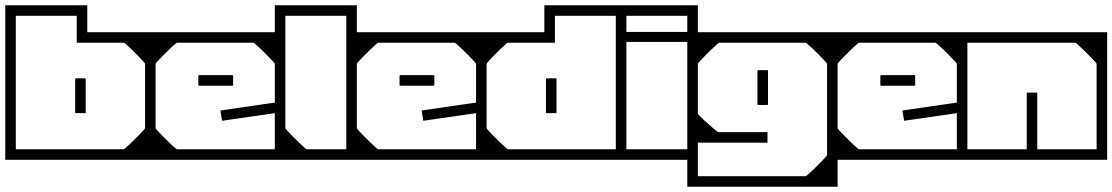

<svg xmlns="http://www.w3.org/2000/svg" viewBox="-40 -606 4218 728"><path d="M550 -358V-128H510Q510 -151 510 -162.8Q510 -174.5 510 -183.2Q510 -192 510 -205Q510 -218 510 -243Q510 -243 510 -243Q510 -243 510 -243Q510 -243 510 -243Q510 -243 510 -243Q510 -267 510 -282.2Q510 -297.5 510 -314Q510 -330.5 510 -358ZM550 -279Q550 -279 550 -258.8Q550 -238.5 550 -206.8Q550 -175 550 -139.5Q550 -104 550 -72.2Q550 -40.5 550 -20.2Q550 0 550 0Q550 0 550 0Q550 0 550 0Q550 0 550 0Q550 0 550 0Q550 0 529.8 0Q509.5 0 477.5 0Q445.5 0 409.2 0Q373 0 339.8 0Q306.5 0 284 0Q261.5 0 258 0Q258 0 258 0Q258 0 258 0Q258 0 258 0Q258 0 258 0Q258 0 258 0Q258 -10 258 -20.2Q258 -30.5 258 -40Q258 -40 275.2 -40Q292.5 -40 318 -40Q343.5 -40 369 -40Q394.5 -40 411.8 -40Q429 -40 429 -40Q429 -40 429 -40Q429 -40 429 -40Q429 -40 429 -40Q430.5 -40 439 -47.5Q447.5 -55 459.5 -66.5Q471.5 -78 483 -89.8Q494.5 -101.5 502.2 -110Q510 -118.5 510 -120V-279ZM-20 -296V-586Q-20 -586 -4.2 -586Q11.5 -586 34.8 -586Q58 -586 81.5 -586Q105 -586 121.5 -586Q138 -586 139 -586Q139 -586 139 -586Q139 -586 139 -586Q139 -586 139 -586Q139 -586 139 -586Q139 -586 139 -586Q139 -586 139 -586Q139 -586 139 -586Q139 -586 139 -586Q139 -586 139 -586Q139 -586 139 -586Q140 -586 155.8 -586Q171.5 -586 194 -586Q216.5 -586 238.8 -586Q261 -586 276 -586Q291 -586 291 -586V-484Q294 -484 303.5 -484Q313 -484 326.8 -484Q340.5 -484 356 -484Q375.5 -484 394 -484Q412.5 -484 434.2 -484Q456 -484 484 -484Q512 -484 550 -484V-287H510V-364Q510 -364 510 -364Q510 -364 510 -364Q510 -365.5 502.5 -374Q495 -382.5 483.5 -394.2Q472 -406 460.2 -417.5Q448.5 -429 439.8 -436.5Q431 -444 429 -444Q429 -444 429 -444Q429 -444 429 -444Q429 -444 429 -444Q419 -444 398.2 -444Q377.5 -444 352.2 -444Q327 -444 304 -444Q281 -444 266 -444Q251 -444 251 -444Q251 -444 251 -444Q251 -444 251 -444Q251 -444 251 -444Q251 -444 251 -444V-546Q251 -546 251 -546Q251 -546 251 -546Q251 -546 234 -546Q217 -546 195 -546Q173 -546 156 -546Q139 -546 139 -546Q139 -546 121 -546Q103 -546 79.5 -546Q56 -546 38 -546Q20 -546 20 -546Q20 -546 20 -546Q20 -546 20 -546V-296ZM-20 -279H20Q20 -279 20 -261.8Q20 -244.5 20 -217.2Q20 -190 20 -159.5Q20 -129 20 -101.8Q20 -74.5 20 -57.2Q20 -40 20 -40Q20 -40 20 -40Q20 -40 20 -40Q20 -40 20 -40Q20 -40 20 -40Q20 -40 20 -40Q20 -40 20 -40Q20 -40 20 -40Q20 -40 20 -40Q20 -40 20 -40Q20 -40 20 -40Q20 -40 20 -40Q20 -40 20 -40Q20 -40 20 -40Q20 -40 38.2 -40Q56.5 -40 85.2 -40Q114 -40 146 -40Q178 -40 206.8 -40Q235.5 -40 253.8 -40Q272 -40 272 -40Q272 -30.5 272 -20.2Q272 -10 272 0Q272 0 272 0Q272 0 272 0Q272 0 272 0Q272 0 272 0Q272 0 272 0Q272 0 251 0Q230 0 196.8 0Q163.5 0 126 0Q88.5 0 55.2 0Q22 0 1 0Q-20 0 -20 0Q-20 0 -20 0Q-20 0 -20 0Q-20 0 -20 0Q-20 0 -20 0Q-20 0 -20 -20.2Q-20 -40.5 -20 -72.2Q-20 -104 -20 -139.5Q-20 -175 -20 -206.8Q-20 -238.5 -20 -258.8Q-20 -279 -20 -279ZM-20 -358H20Q20 -330.5 20 -314Q20 -297.5 20 -282.2Q20 -267 20 -243Q20 -243 20 -243Q20 -243 20 -243Q20 -243 20 -243Q20 -243 20 -243Q20 -218 20 -205Q20 -192 20 -183.2Q20 -174.5 20 -162.8Q20 -151 20 -128H-20ZM245 -181Q245 -181 245 -199.8Q245 -218.5 245 -243Q245 -267.5 245 -286.2Q245 -305 245 -305Q245 -305 245 -305Q245 -305 245 -305Q245 -308 245.5 -308.5Q246 -309 249 -309Q254.5 -309 259.8 -309Q265 -309 270.2 -309Q275.5 -309 281 -309Q284 -309 284.5 -308.5Q285 -308 285 -305Q285 -305 285 -305Q285 -305 285 -305Q285 -305 285 -286.2Q285 -267.5 285 -243Q285 -218.5 285 -199.8Q285 -181 285 -181Q285 -181 285 -181Q285 -181 285 -181Q285 -181 285 -181Q285 -181 285 -181Q285 -181 285 -181Q285 -181 285 -181Q285 -181 285 -181Q285 -178 284.5 -177.5Q284 -177 281 -177Q273 -177 265.2 -177Q257.5 -177 249 -177Q246 -177 245.5 -177.5Q245 -178 245 -181Q245 -181 245 -181Q245 -181 245 -181Q245 -181 245 -181Q245 -181 245 -181Q245 -181 245 -181Q245 -181 245 -181Q245 -181 245 -181Z M510 -205Q510 -228 510 -257Q510 -286 510 -317.5Q510 -349 510 -378.5Q510 -408 510 -432Q510 -456 510 -470Q510 -484 510 -484Q510 -484 510 -484Q510 -484 510 -484Q510 -484 510 -484Q510 -484 510 -484Q510 -484 529.8 -484Q549.5 -484 580.2 -484Q611 -484 646 -484Q681 -484 711.8 -484Q742.5 -484 762.2 -484Q782 -484 782 -484Q782 -484 782 -484Q782 -484 782 -484Q782 -484 782 -484Q782 -484 782 -484Q782 -484 782 -484Q782 -474.5 782 -464.2Q782 -454 782 -444Q779.5 -444 765.5 -444Q751.5 -444 731.2 -444Q711 -444 690.2 -444Q669.5 -444 653.2 -444Q637 -444 631 -444Q631 -444 631 -444Q631 -444 631 -444Q631 -444 631 -444Q631 -444 631 -444Q629.5 -444 621 -436.5Q612.5 -429 600.5 -417.5Q588.5 -406 577 -394.2Q565.5 -382.5 557.8 -374Q550 -365.5 550 -364V-205ZM510 -357H550Q550 -329.5 550 -313Q550 -296.5 550 -281.2Q550 -266 550 -242Q550 -242 550 -242Q550 -242 550 -242Q550 -242 550 -242Q550 -242 550 -242Q550 -217 550 -204Q550 -191 550 -182.2Q550 -173.5 550 -161.8Q550 -150 550 -127H510ZM510 -279H550V-120Q550 -118.5 557.8 -110Q565.5 -101.5 577 -89.8Q588.5 -78 600.5 -66.5Q612.5 -55 621 -47.5Q629.5 -40 631 -40Q631 -40 631 -40Q631 -40 631 -40Q631 -40 631 -40Q631 -40 631 -40Q637 -40 653.2 -40Q669.5 -40 690.2 -40Q711 -40 731.2 -40Q751.5 -40 765.5 -40Q779.5 -40 782 -40Q782 -30.5 782 -20.2Q782 -10 782 0Q782 0 782 0Q782 0 782 0Q782 0 782 0Q782 0 782 0Q782 0 782 0Q782 0 762.2 0Q742.5 0 711.8 0Q681 0 646 0Q611 0 580.2 0Q549.5 0 529.8 0Q510 0 510 0Q510 0 510 0Q510 0 510 0Q510 0 510 0Q510 0 510 0Q510 0 510 -14Q510 -28 510 -52Q510 -76 510 -105.5Q510 -135 510 -166.2Q510 -197.5 510 -227Q510 -256.5 510 -279ZM1042 -205H1002V-364Q1002 -365.5 994.2 -374Q986.5 -382.5 975 -394.2Q963.5 -406 951.5 -417.5Q939.5 -429 931 -436.5Q922.5 -444 921 -444Q921 -444 921 -444Q921 -444 921 -444Q921 -444 921 -444Q921 -444 921 -444Q915 -444 898.8 -444Q882.5 -444 861.8 -444Q841 -444 820.8 -444Q800.5 -444 786.5 -444Q772.5 -444 770 -444Q770 -454 770 -464.2Q770 -474.5 770 -484Q770 -484 770 -484Q770 -484 770 -484Q770 -484 770 -484Q770 -484 770 -484Q770 -484 770 -484Q770 -484 789.8 -484Q809.5 -484 840.2 -484Q871 -484 906 -484Q941 -484 971.8 -484Q1002.5 -484 1022.2 -484Q1042 -484 1042 -484Q1042 -484 1042 -484Q1042 -484 1042 -484Q1042 -484 1042 -484Q1042 -484 1042 -484Q1042 -484 1042 -470Q1042 -456 1042 -432Q1042 -408 1042 -378.5Q1042 -349 1042 -317.5Q1042 -286 1042 -257Q1042 -228 1042 -205ZM1042 -249Q1042 -249 1042 -231Q1042 -213 1042 -184.8Q1042 -156.5 1042 -124.5Q1042 -92.5 1042 -64.2Q1042 -36 1042 -18Q1042 0 1042 0Q1042 0 1042 0Q1042 0 1042 0Q1042 0 1042 0Q1042 0 1042 0Q1042 0 1022.2 0Q1002.5 0 971.8 0Q941 0 906 0Q871 0 840.2 0Q809.5 0 789.8 0Q770 0 770 0Q770 0 770 0Q770 0 770 0Q770 0 770 0Q770 0 770 0Q770 0 770 0Q770 -10 770 -20.2Q770 -30.5 770 -40Q770 -40 793.5 -40Q817 -40 851.5 -40Q886 -40 920.5 -40Q955 -40 978.5 -40Q1002 -40 1002 -40Q1002 -40 1002 -40Q1002 -40 1002 -40Q1002 -40 1002 -40Q1002 -40 1002 -40Q1002 -40 1002 -40Q1002 -40 1002 -40Q1002 -40 1002 -40Q1002 -40 1002 -40Q1002 -40 1002 -40Q1002 -40 1002 -40Q1002 -40 1002 -40Q1002 -40 1002 -61Q1002 -82 1002 -113.2Q1002 -144.5 1002 -175.8Q1002 -207 1002 -228Q1002 -249 1002 -249ZM840 -321Q840 -321 840 -321Q840 -321 840 -321Q840 -321 840 -321Q840 -321 840 -321Q840 -321 840 -321Q840 -321 840 -321Q840 -321 840 -321Q843 -321 843.5 -320.5Q844 -320 844 -317Q844 -311.5 844 -306.2Q844 -301 844 -295.8Q844 -290.5 844 -285Q844 -282 843.5 -281.5Q843 -281 840 -281Q840 -281 840 -281Q840 -281 840 -281Q840 -281 840 -281Q840 -281 840 -281Q840 -281 840 -281Q840 -281 840 -281Q840 -281 840 -281Q840 -281 821.2 -281Q802.5 -281 778 -281Q753.5 -281 734.8 -281Q716 -281 716 -281Q716 -281 716 -281Q716 -281 716 -281Q713 -281 712.5 -281.5Q712 -282 712 -285Q712 -290.5 712 -295.8Q712 -301 712 -306.2Q712 -311.5 712 -317Q712 -320 712.5 -320.5Q713 -321 716 -321Q716 -321 716 -321Q716 -321 716 -321Q716 -321 734.8 -321Q753.5 -321 778 -321Q802.5 -321 821.2 -321Q840 -321 840 -321ZM1021 -163H1002Q1002 -163 1002 -166.5Q1002 -170 1002 -173.5Q1002 -177 1002 -177Q1002 -177 981.8 -174Q961.5 -171 931.8 -166.8Q902 -162.5 872.2 -158.2Q842.5 -154 822.2 -151Q802 -148 802 -148Q802 -148 801.8 -150Q801.5 -152 800.8 -156.2Q800 -160.5 799 -167Q798 -173.5 797.2 -178Q796.5 -182.5 796.2 -184.8Q796 -187 796 -187Q796 -187 816.8 -190Q837.5 -193 868.2 -197.5Q899 -202 929.8 -206.5Q960.5 -211 981.2 -214Q1002 -217 1002 -217Q1002 -217 1002 -221.8Q1002 -226.5 1002 -231.2Q1002 -236 1002 -236H1021Z M1313 -359V-129H1273Q1273 -152 1273 -163.8Q1273 -175.5 1273 -184.2Q1273 -193 1273 -206Q1273 -219 1273 -244Q1273 -244 1273 -244Q1273 -244 1273 -244Q1273 -244 1273 -244Q1273 -244 1273 -244Q1273 -268 1273 -283.2Q1273 -298.5 1273 -315Q1273 -331.5 1273 -359ZM1002 -328V-586Q1002 -586 1017.8 -586Q1033.5 -586 1057 -586Q1080.5 -586 1104.2 -586Q1128 -586 1144.8 -586Q1161.5 -586 1163 -586Q1163 -586 1163 -586Q1163 -586 1163 -586Q1163 -586 1163 -586Q1163 -586 1163 -586Q1163 -586 1163 -586Q1163 -586 1163 -586Q1163 -586 1163 -586Q1163 -586 1163 -586Q1163 -586 1163 -586Q1164.5 -586 1180.2 -586Q1196 -586 1218 -586Q1240 -586 1261.8 -586Q1283.5 -586 1298.2 -586Q1313 -586 1313 -586V-328H1273V-546Q1273 -546 1273 -546Q1273 -546 1273 -546Q1237 -546 1215.8 -546Q1194.5 -546 1182.8 -546Q1171 -546 1163 -546Q1163 -546 1144.8 -546Q1126.5 -546 1102.5 -546Q1078.5 -546 1060.2 -546Q1042 -546 1042 -546Q1042 -546 1042 -546Q1042 -546 1042 -546V-328ZM1002 -442H1042Q1042 -442 1042 -402.5Q1042 -363 1042 -272Q1042 -272 1042 -269.5Q1042 -267 1042 -267Q1042 -267 1042 -264.5Q1042 -262 1042 -262Q1042 -164 1042 -118Q1042 -72 1042 -72H1002ZM1002 -269H1042V-120Q1042 -118.5 1049.8 -110Q1057.5 -101.5 1069 -89.8Q1080.5 -78 1092.5 -66.5Q1104.5 -55 1113 -47.5Q1121.5 -40 1123 -40Q1123 -40 1138.2 -40Q1153.5 -40 1175.8 -40Q1198 -40 1220.2 -40Q1242.5 -40 1257.8 -40Q1273 -40 1273 -40Q1273 -40 1273 -40Q1273 -40 1273 -40Q1273 -40 1273 -40Q1273 -61 1273 -82.2Q1273 -103.5 1273 -124.5Q1273 -145.5 1273 -166.8Q1273 -188 1273 -209V-269H1313V0Q1313 0 1297.5 0Q1282 0 1259.2 0Q1236.5 0 1213.2 0Q1190 0 1173.8 0Q1157.5 0 1156 0Q1156 0 1156 0Q1156 0 1156 0Q1156 0 1156 0Q1156 0 1156 0Q1156 0 1156 0Q1156 0 1156 0Q1156 0 1156 0Q1156 0 1156 0Q1156 0 1156 0Q1156 0 1156 0Q1154.5 0 1138.5 0Q1122.5 0 1099.8 0Q1077 0 1054.8 0Q1032.5 0 1017.2 0Q1002 0 1002 0Z M1273 -205Q1273 -228 1273 -257Q1273 -286 1273 -317.5Q1273 -349 1273 -378.5Q1273 -408 1273 -432Q1273 -456 1273 -470Q1273 -484 1273 -484Q1273 -484 1273 -484Q1273 -484 1273 -484Q1273 -484 1273 -484Q1273 -484 1273 -484Q1273 -484 1292.8 -484Q1312.5 -484 1343.2 -484Q1374 -484 1409 -484Q1444 -484 1474.8 -484Q1505.5 -484 1525.2 -484Q1545 -484 1545 -484Q1545 -484 1545 -484Q1545 -484 1545 -484Q1545 -484 1545 -484Q1545 -484 1545 -484Q1545 -484 1545 -484Q1545 -474.5 1545 -464.2Q1545 -454 1545 -444Q1542.5 -444 1528.5 -444Q1514.5 -444 1494.2 -444Q1474 -444 1453.2 -444Q1432.5 -444 1416.2 -444Q1400 -444 1394 -444Q1394 -444 1394 -444Q1394 -444 1394 -444Q1394 -444 1394 -444Q1394 -444 1394 -444Q1392.5 -444 1384 -436.5Q1375.5 -429 1363.5 -417.5Q1351.5 -406 1340 -394.2Q1328.5 -382.5 1320.8 -374Q1313 -365.5 1313 -364V-205ZM1273 -357H1313Q1313 -329.5 1313 -313Q1313 -296.5 1313 -281.2Q1313 -266 1313 -242Q1313 -242 1313 -242Q1313 -242 1313 -242Q1313 -242 1313 -242Q1313 -242 1313 -242Q1313 -217 1313 -204Q1313 -191 1313 -182.2Q1313 -173.5 1313 -161.8Q1313 -150 1313 -127H1273ZM1273 -279H1313V-120Q1313 -118.5 1320.8 -110Q1328.5 -101.5 1340 -89.8Q1351.5 -78 1363.5 -66.5Q1375.5 -55 1384 -47.5Q1392.5 -40 1394 -40Q1394 -40 1394 -40Q1394 -40 1394 -40Q1394 -40 1394 -40Q1394 -40 1394 -40Q1400 -40 1416.2 -40Q1432.5 -40 1453.2 -40Q1474 -40 1494.2 -40Q1514.5 -40 1528.5 -40Q1542.5 -40 1545 -40Q1545 -30.5 1545 -20.2Q1545 -10 1545 0Q1545 0 1545 0Q1545 0 1545 0Q1545 0 1545 0Q1545 0 1545 0Q1545 0 1545 0Q1545 0 1525.2 0Q1505.5 0 1474.8 0Q1444 0 1409 0Q1374 0 1343.2 0Q1312.5 0 1292.8 0Q1273 0 1273 0Q1273 0 1273 0Q1273 0 1273 0Q1273 0 1273 0Q1273 0 1273 0Q1273 0 1273 -14Q1273 -28 1273 -52Q1273 -76 1273 -105.5Q1273 -135 1273 -166.2Q1273 -197.5 1273 -227Q1273 -256.5 1273 -279ZM1805 -205H1765V-364Q1765 -365.5 1757.2 -374Q1749.5 -382.5 1738 -394.2Q1726.5 -406 1714.5 -417.5Q1702.5 -429 1694 -436.5Q1685.5 -444 1684 -444Q1684 -444 1684 -444Q1684 -444 1684 -444Q1684 -444 1684 -444Q1684 -444 1684 -444Q1678 -444 1661.8 -444Q1645.5 -444 1624.8 -444Q1604 -444 1583.8 -444Q1563.5 -444 1549.5 -444Q1535.5 -444 1533 -444Q1533 -454 1533 -464.2Q1533 -474.5 1533 -484Q1533 -484 1533 -484Q1533 -484 1533 -484Q1533 -484 1533 -484Q1533 -484 1533 -484Q1533 -484 1533 -484Q1533 -484 1552.8 -484Q1572.5 -484 1603.2 -484Q1634 -484 1669 -484Q1704 -484 1734.8 -484Q1765.5 -484 1785.2 -484Q1805 -484 1805 -484Q1805 -484 1805 -484Q1805 -484 1805 -484Q1805 -484 1805 -484Q1805 -484 1805 -484Q1805 -484 1805 -470Q1805 -456 1805 -432Q1805 -408 1805 -378.5Q1805 -349 1805 -317.5Q1805 -286 1805 -257Q1805 -228 1805 -205ZM1805 -249Q1805 -249 1805 -231Q1805 -213 1805 -184.8Q1805 -156.5 1805 -124.5Q1805 -92.5 1805 -64.2Q1805 -36 1805 -18Q1805 0 1805 0Q1805 0 1805 0Q1805 0 1805 0Q1805 0 1805 0Q1805 0 1805 0Q1805 0 1785.2 0Q1765.5 0 1734.8 0Q1704 0 1669 0Q1634 0 1603.2 0Q1572.5 0 1552.8 0Q1533 0 1533 0Q1533 0 1533 0Q1533 0 1533 0Q1533 0 1533 0Q1533 0 1533 0Q1533 0 1533 0Q1533 -10 1533 -20.2Q1533 -30.5 1533 -40Q1533 -40 1556.5 -40Q1580 -40 1614.5 -40Q1649 -40 1683.5 -40Q1718 -40 1741.5 -40Q1765 -40 1765 -40Q1765 -40 1765 -40Q1765 -40 1765 -40Q1765 -40 1765 -40Q1765 -40 1765 -40Q1765 -40 1765 -40Q1765 -40 1765 -40Q1765 -40 1765 -40Q1765 -40 1765 -40Q1765 -40 1765 -40Q1765 -40 1765 -40Q1765 -40 1765 -40Q1765 -40 1765 -61Q1765 -82 1765 -113.2Q1765 -144.5 1765 -175.8Q1765 -207 1765 -228Q1765 -249 1765 -249ZM1603 -321Q1603 -321 1603 -321Q1603 -321 1603 -321Q1603 -321 1603 -321Q1603 -321 1603 -321Q1603 -321 1603 -321Q1603 -321 1603 -321Q1603 -321 1603 -321Q1606 -321 1606.5 -320.5Q1607 -320 1607 -317Q1607 -311.5 1607 -306.2Q1607 -301 1607 -295.8Q1607 -290.5 1607 -285Q1607 -282 1606.5 -281.5Q1606 -281 1603 -281Q1603 -281 1603 -281Q1603 -281 1603 -281Q1603 -281 1603 -281Q1603 -281 1603 -281Q1603 -281 1603 -281Q1603 -281 1603 -281Q1603 -281 1603 -281Q1603 -281 1584.2 -281Q1565.5 -281 1541 -281Q1516.5 -281 1497.8 -281Q1479 -281 1479 -281Q1479 -281 1479 -281Q1479 -281 1479 -281Q1476 -281 1475.5 -281.5Q1475 -282 1475 -285Q1475 -290.5 1475 -295.8Q1475 -301 1475 -306.2Q1475 -311.5 1475 -317Q1475 -320 1475.5 -320.5Q1476 -321 1479 -321Q1479 -321 1479 -321Q1479 -321 1479 -321Q1479 -321 1497.8 -321Q1516.5 -321 1541 -321Q1565.5 -321 1584.2 -321Q1603 -321 1603 -321ZM1784 -163H1765Q1765 -163 1765 -166.5Q1765 -170 1765 -173.5Q1765 -177 1765 -177Q1765 -177 1744.8 -174Q1724.5 -171 1694.8 -166.8Q1665 -162.5 1635.2 -158.2Q1605.5 -154 1585.2 -151Q1565 -148 1565 -148Q1565 -148 1564.8 -150Q1564.5 -152 1563.8 -156.2Q1563 -160.5 1562 -167Q1561 -173.5 1560.2 -178Q1559.5 -182.5 1559.2 -184.8Q1559 -187 1559 -187Q1559 -187 1579.8 -190Q1600.5 -193 1631.2 -197.5Q1662 -202 1692.8 -206.5Q1723.5 -211 1744.2 -214Q1765 -217 1765 -217Q1765 -217 1765 -221.8Q1765 -226.5 1765 -231.2Q1765 -236 1765 -236H1784Z M1765 -358H1805Q1805 -330.5 1805 -314Q1805 -297.5 1805 -282.2Q1805 -267 1805 -243Q1805 -243 1805 -243Q1805 -243 1805 -243Q1805 -243 1805 -243Q1805 -243 1805 -243Q1805 -218 1805 -205Q1805 -192 1805 -183.2Q1805 -174.5 1805 -162.8Q1805 -151 1805 -128H1765ZM2335 -358V-128H2295Q2295 -151 2295 -162.8Q2295 -174.5 2295 -183.2Q2295 -192 2295 -205Q2295 -218 2295 -243Q2295 -243 2295 -243Q2295 -243 2295 -243Q2295 -243 2295 -243Q2295 -243 2295 -243Q2295 -267 2295 -282.2Q2295 -297.5 2295 -314Q2295 -330.5 2295 -358ZM1765 -279H1805V-120Q1805 -118.5 1812.8 -110Q1820.5 -101.5 1832 -89.8Q1843.5 -78 1855.5 -66.5Q1867.5 -55 1876 -47.5Q1884.5 -40 1886 -40Q1886 -40 1886 -40Q1886 -40 1886 -40Q1886 -40 1886 -40Q1886 -40 1903.2 -40Q1920.5 -40 1946 -40Q1971.5 -40 1997 -40Q2022.5 -40 2039.8 -40Q2057 -40 2057 -40Q2057 -30.5 2057 -20.2Q2057 -10 2057 0Q2057 0 2057 0Q2057 0 2057 0Q2057 0 2057 0Q2057 0 2057 0Q2057 0 2057 0Q2053.5 0 2031 0Q2008.5 0 1975.2 0Q1942 0 1905.8 0Q1869.5 0 1837.5 0Q1805.5 0 1785.2 0Q1765 0 1765 0Q1765 0 1765 0Q1765 0 1765 0Q1765 0 1765 0Q1765 0 1765 0Q1765 0 1765 -20.2Q1765 -40.5 1765 -72.2Q1765 -104 1765 -139.5Q1765 -175 1765 -206.8Q1765 -238.5 1765 -258.8Q1765 -279 1765 -279ZM2335 -296H2295V-546Q2295 -546 2295 -546Q2295 -546 2295 -546Q2295 -546 2277 -546Q2259 -546 2235.5 -546Q2212 -546 2194 -546Q2176 -546 2176 -546Q2176 -546 2159 -546Q2142 -546 2120 -546Q2098 -546 2081 -546Q2064 -546 2064 -546Q2064 -546 2064 -546Q2064 -546 2064 -546V-444Q2064 -444 2064 -444Q2064 -444 2064 -444Q2064 -444 2064 -444Q2064 -444 2064 -444Q2064 -444 2049 -444Q2034 -444 2011 -444Q1988 -444 1962.8 -444Q1937.5 -444 1916.8 -444Q1896 -444 1886 -444Q1886 -444 1886 -444Q1886 -444 1886 -444Q1886 -444 1886 -444Q1884 -444 1875.2 -436.5Q1866.5 -429 1854.8 -417.5Q1843 -406 1831.5 -394.2Q1820 -382.5 1812.5 -374Q1805 -365.5 1805 -364Q1805 -364 1805 -364Q1805 -364 1805 -364V-287H1765V-484Q1803.5 -484 1831.2 -484Q1859 -484 1880.8 -484Q1902.5 -484 1921 -484Q1939.5 -484 1959 -484Q1974.5 -484 1988.2 -484Q2002 -484 2011.5 -484Q2021 -484 2024 -484V-586Q2024 -586 2039 -586Q2054 -586 2076.2 -586Q2098.5 -586 2121 -586Q2143.5 -586 2159.2 -586Q2175 -586 2176 -586Q2176 -586 2176 -586Q2176 -586 2176 -586Q2176 -586 2176 -586Q2176 -586 2176 -586Q2176 -586 2176 -586Q2176 -586 2176 -586Q2176 -586 2176 -586Q2176 -586 2176 -586Q2176 -586 2176 -586Q2176 -586 2176 -586Q2177 -586 2193.5 -586Q2210 -586 2233.5 -586Q2257 -586 2280.2 -586Q2303.5 -586 2319.2 -586Q2335 -586 2335 -586ZM2335 -279Q2335 -279 2335 -258.8Q2335 -238.5 2335 -206.8Q2335 -175 2335 -139.5Q2335 -104 2335 -72.2Q2335 -40.5 2335 -20.2Q2335 0 2335 0Q2335 0 2335 0Q2335 0 2335 0Q2335 0 2335 0Q2335 0 2335 0Q2335 0 2314 0Q2293 0 2259.8 0Q2226.5 0 2189 0Q2151.5 0 2118.2 0Q2085 0 2064 0Q2043 0 2043 0Q2043 0 2043 0Q2043 0 2043 0Q2043 0 2043 0Q2043 0 2043 0Q2043 0 2043 0Q2043 -10 2043 -20.2Q2043 -30.5 2043 -40Q2043 -40 2061.2 -40Q2079.5 -40 2108.2 -40Q2137 -40 2169 -40Q2201 -40 2229.8 -40Q2258.5 -40 2276.8 -40Q2295 -40 2295 -40Q2295 -40 2295 -40Q2295 -40 2295 -40Q2295 -40 2295 -40Q2295 -40 2295 -40Q2295 -40 2295 -40Q2295 -40 2295 -40Q2295 -40 2295 -40Q2295 -40 2295 -40Q2295 -40 2295 -40Q2295 -40 2295 -40Q2295 -40 2295 -40Q2295 -40 2295 -40Q2295 -40 2295 -40Q2295 -40 2295 -57.2Q2295 -74.5 2295 -101.8Q2295 -129 2295 -159.5Q2295 -190 2295 -217.2Q2295 -244.5 2295 -261.8Q2295 -279 2295 -279ZM2030 -181Q2030 -181 2030 -199.8Q2030 -218.5 2030 -243Q2030 -267.5 2030 -286.2Q2030 -305 2030 -305Q2030 -305 2030 -305Q2030 -305 2030 -305Q2030 -308 2030.5 -308.5Q2031 -309 2034 -309Q2039.5 -309 2044.8 -309Q2050 -309 2055.2 -309Q2060.5 -309 2066 -309Q2069 -309 2069.5 -308.5Q2070 -308 2070 -305Q2070 -305 2070 -305Q2070 -305 2070 -305Q2070 -305 2070 -286.2Q2070 -267.5 2070 -243Q2070 -218.5 2070 -199.8Q2070 -181 2070 -181Q2070 -181 2070 -181Q2070 -181 2070 -181Q2070 -181 2070 -181Q2070 -181 2070 -181Q2070 -181 2070 -181Q2070 -181 2070 -181Q2070 -181 2070 -181Q2070 -178 2069.5 -177.5Q2069 -177 2066 -177Q2058 -177 2050.2 -177Q2042.5 -177 2034 -177Q2031 -177 2030.5 -177.5Q2030 -178 2030 -181Q2030 -181 2030 -181Q2030 -181 2030 -181Q2030 -181 2030 -181Q2030 -181 2030 -181Q2030 -181 2030 -181Q2030 -181 2030 -181Q2030 -181 2030 -181Z M2606 -249Q2606 -228.5 2606 -204.2Q2606 -180 2606 -153.8Q2606 -127.5 2606 -100.8Q2606 -74 2606 -48.5Q2606 -23 2606 0Q2606 0 2590.2 0Q2574.5 0 2551.2 0Q2528 0 2504.8 0Q2481.5 0 2465.8 0Q2450 0 2450 0Q2450 0 2450 0Q2450 0 2450 0Q2450 0 2450 0Q2450 0 2450 0Q2446.5 -7.5 2446.5 -20Q2446.5 -32.5 2450 -40Q2460.5 -40 2473.5 -40Q2486.5 -40 2501.2 -40Q2516 -40 2532.5 -40Q2549 -40 2566 -40Q2566 -40 2566 -40Q2566 -40 2566 -40Q2566 -40 2566 -40Q2566 -40 2566 -40Q2566 -40 2566 -40Q2566 -40 2566 -40Q2566 -40 2566 -40Q2566 -40 2566 -40Q2566 -40 2566 -61Q2566 -82 2566 -113.2Q2566 -144.5 2566 -175.8Q2566 -207 2566 -228Q2566 -249 2566 -249ZM2295 -249H2335Q2335 -249 2335 -228Q2335 -207 2335 -175.8Q2335 -144.5 2335 -113.2Q2335 -82 2335 -61Q2335 -40 2335 -40Q2335 -40 2335 -40Q2335 -40 2335 -40Q2335 -40 2335 -40Q2335 -40 2335 -40Q2335 -40 2335 -40Q2335 -40 2335 -40Q2335 -40 2335 -40Q2335 -40 2335 -40Q2352.5 -40 2368.8 -40Q2385 -40 2399.8 -40Q2414.5 -40 2427.5 -40Q2440.5 -40 2451 -40Q2455 -32.5 2455 -20Q2455 -7.5 2451 0Q2451 0 2451 0Q2451 0 2451 0Q2451 0 2451 0Q2451 0 2451 0Q2451 0 2435.2 0Q2419.5 0 2396.2 0Q2373 0 2349.8 0Q2326.5 0 2310.8 0Q2295 0 2295 0Q2295 -23 2295 -48.5Q2295 -74 2295 -100.8Q2295 -127.5 2295 -153.8Q2295 -180 2295 -204.2Q2295 -228.5 2295 -249ZM2295 -358H2335Q2335 -330.5 2335 -314Q2335 -297.5 2335 -282.2Q2335 -267 2335 -243Q2335 -243 2335 -243Q2335 -243 2335 -243Q2335 -243 2335 -243Q2335 -243 2335 -243Q2335 -218 2335 -205Q2335 -192 2335 -183.2Q2335 -174.5 2335 -162.8Q2335 -151 2335 -128H2295ZM2606 -358V-128H2566Q2566 -151 2566 -162.8Q2566 -174.5 2566 -183.2Q2566 -192 2566 -205Q2566 -218 2566 -243Q2566 -243 2566 -243Q2566 -243 2566 -243Q2566 -243 2566 -243Q2566 -243 2566 -243Q2566 -267 2566 -282.2Q2566 -297.5 2566 -314Q2566 -330.5 2566 -358ZM2606 -337H2566Q2566 -337 2566 -358Q2566 -379 2566 -410.2Q2566 -441.5 2566 -472.8Q2566 -504 2566 -525Q2566 -546 2566 -546Q2566 -546 2566 -546Q2566 -546 2566 -546Q2566 -546 2566 -546Q2566 -546 2566 -546Q2566 -546 2566 -546Q2566 -546 2566 -546Q2566 -546 2566 -546Q2566 -546 2566 -546Q2549 -546 2532.5 -546Q2516 -546 2501.2 -546Q2486.5 -546 2473.5 -546Q2460.5 -546 2450 -546Q2446.5 -553.5 2446.5 -566Q2446.5 -578.5 2450 -586Q2450 -586 2450 -586Q2450 -586 2450 -586Q2450 -586 2450 -586Q2450 -586 2450 -586Q2450 -586 2465.8 -586Q2481.5 -586 2504.8 -586Q2528 -586 2551.2 -586Q2574.5 -586 2590.2 -586Q2606 -586 2606 -586Q2606 -563 2606 -537.5Q2606 -512 2606 -485.2Q2606 -458.5 2606 -432.2Q2606 -406 2606 -381.8Q2606 -357.5 2606 -337ZM2295 -337Q2295 -357.5 2295 -381.8Q2295 -406 2295 -432.2Q2295 -458.5 2295 -485.2Q2295 -512 2295 -537.5Q2295 -563 2295 -586Q2295 -586 2310.8 -586Q2326.5 -586 2349.8 -586Q2373 -586 2396.2 -586Q2419.5 -586 2435.2 -586Q2451 -586 2451 -586Q2451 -586 2451 -586Q2451 -586 2451 -586Q2451 -586 2451 -586Q2451 -586 2451 -586Q2455 -578.5 2455 -566Q2455 -553.5 2451 -546Q2440.5 -546 2427.5 -546Q2414.5 -546 2399.8 -546Q2385 -546 2368.8 -546Q2352.5 -546 2335 -546Q2335 -546 2335 -546Q2335 -546 2335 -546Q2335 -546 2335 -546Q2335 -546 2335 -546Q2335 -546 2335 -546Q2335 -546 2335 -546Q2335 -546 2335 -546Q2335 -546 2335 -546Q2335 -546 2335 -525Q2335 -504 2335 -472.8Q2335 -441.5 2335 -410.2Q2335 -379 2335 -358Q2335 -337 2335 -337ZM2606 -307H2566Q2566 -322 2566 -337.8Q2566 -353.5 2566 -367Q2566 -380.5 2566 -388.8Q2566 -397 2566 -397Q2566 -397 2566 -397Q2566 -397 2566 -397Q2566 -397 2566 -398.5Q2566 -400 2566 -404.8Q2566 -409.5 2566 -419.8Q2566 -430 2566 -447Q2566 -447 2566 -447Q2566 -447 2566 -447Q2566 -447 2548.8 -447Q2531.5 -447 2508.5 -447Q2485.5 -447 2468.2 -447Q2451 -447 2451 -447Q2451 -447 2451 -452.8Q2451 -458.5 2451 -466Q2451 -473.5 2451 -479.2Q2451 -485 2451 -485Q2458 -485 2466.5 -485Q2475 -485 2487.8 -485Q2500.5 -485 2518.5 -485Q2536.5 -485 2562 -485Q2565.5 -485 2572.5 -485Q2579.5 -485 2586 -485Q2592.5 -485 2595 -485Q2597 -485 2598.8 -485Q2600.5 -485 2602.2 -485Q2604 -485 2606 -485Q2606 -469.5 2606 -445.5Q2606 -421.5 2606 -395Q2606 -368.5 2606 -345Q2606 -321.5 2606 -307ZM2295 -307Q2295 -321.5 2295 -345Q2295 -368.5 2295 -395Q2295 -421.5 2295 -445.5Q2295 -469.5 2295 -485Q2297 -485 2298.8 -485Q2300.5 -485 2302.2 -485Q2304 -485 2306 -485Q2308.5 -485 2315 -485Q2321.5 -485 2328.5 -485Q2335.5 -485 2339 -485Q2356 -485 2369.8 -485Q2383.5 -485 2394.2 -485Q2405 -485 2413.8 -485Q2422.5 -485 2429.2 -485Q2436 -485 2441.2 -485Q2446.5 -485 2451 -485Q2451 -485 2451 -479.2Q2451 -473.5 2451 -466Q2451 -458.5 2451 -452.8Q2451 -447 2451 -447Q2451 -447 2439.2 -447Q2427.5 -447 2410.2 -447Q2393 -447 2375.8 -447Q2358.5 -447 2346.8 -447Q2335 -447 2335 -447Q2335 -447 2335 -447Q2335 -447 2335 -447Q2335 -430 2335 -419.8Q2335 -409.5 2335 -404.8Q2335 -400 2335 -398.5Q2335 -397 2335 -397Q2335 -397 2335 -397Q2335 -397 2335 -397Q2335 -397 2335 -388.8Q2335 -380.5 2335 -367Q2335 -353.5 2335 -337.8Q2335 -322 2335 -307Z M3136 -205H3096V-364Q3096 -365.5 3088.2 -374Q3080.5 -382.5 3069 -394.2Q3057.5 -406 3045.5 -417.5Q3033.5 -429 3025 -436.5Q3016.5 -444 3015 -444Q3015 -444 3015 -444Q3015 -444 3015 -444Q3015 -444 3015 -444Q3015 -444 2997.8 -444Q2980.5 -444 2955 -444Q2929.5 -444 2904 -444Q2878.5 -444 2861.2 -444Q2844 -444 2844 -444Q2844 -454 2844 -464.2Q2844 -474.5 2844 -484Q2844 -484 2844 -484Q2844 -484 2844 -484Q2844 -484 2844 -484Q2844 -484 2844 -484Q2844 -484 2844 -484Q2847.5 -484 2870 -484Q2892.5 -484 2925.8 -484Q2959 -484 2995.2 -484Q3031.5 -484 3063.5 -484Q3095.5 -484 3115.8 -484Q3136 -484 3136 -484Q3136 -484 3136 -484Q3136 -484 3136 -484Q3136 -484 3136 -484Q3136 -484 3136 -484Q3136 -484 3136 -463.8Q3136 -443.5 3136 -411.8Q3136 -380 3136 -344.5Q3136 -309 3136 -277.2Q3136 -245.5 3136 -225.2Q3136 -205 3136 -205ZM2566 -205Q2566 -205 2566 -225.2Q2566 -245.5 2566 -277.2Q2566 -309 2566 -344.5Q2566 -380 2566 -411.8Q2566 -443.5 2566 -463.8Q2566 -484 2566 -484Q2566 -484 2566 -484Q2566 -484 2566 -484Q2566 -484 2566 -484Q2566 -484 2566 -484Q2566 -484 2586.2 -484Q2606.5 -484 2638.5 -484Q2670.5 -484 2706.8 -484Q2743 -484 2776.2 -484Q2809.5 -484 2832 -484Q2854.5 -484 2858 -484Q2858 -484 2858 -484Q2858 -484 2858 -484Q2858 -484 2858 -484Q2858 -484 2858 -484Q2858 -484 2858 -484Q2858 -474.5 2858 -464.2Q2858 -454 2858 -444Q2858 -444 2840.8 -444Q2823.5 -444 2798 -444Q2772.5 -444 2747 -444Q2721.5 -444 2704.2 -444Q2687 -444 2687 -444Q2687 -444 2687 -444Q2687 -444 2687 -444Q2687 -444 2687 -444Q2685.5 -444 2677 -436.5Q2668.5 -429 2656.5 -417.5Q2644.5 -406 2633 -394.2Q2621.5 -382.5 2613.8 -374Q2606 -365.5 2606 -364V-205ZM2832 -212Q2832 -212 2832 -230.8Q2832 -249.5 2832 -274Q2832 -298.5 2832 -317.2Q2832 -336 2832 -336Q2832 -336 2832 -336Q2832 -336 2832 -336Q2832 -339 2832.5 -339.5Q2833 -340 2836 -340Q2841.5 -340 2846.8 -340Q2852 -340 2857.2 -340Q2862.5 -340 2868 -340Q2871 -340 2871.5 -339.5Q2872 -339 2872 -336Q2872 -336 2872 -336Q2872 -336 2872 -336Q2872 -336 2872 -317.2Q2872 -298.5 2872 -274Q2872 -249.5 2872 -230.8Q2872 -212 2872 -212Q2872 -212 2872 -212Q2872 -212 2872 -212Q2872 -212 2872 -212Q2872 -212 2872 -212Q2872 -212 2872 -212Q2872 -212 2872 -212Q2872 -212 2872 -212Q2872 -209 2871.5 -208.5Q2871 -208 2868 -208Q2860 -208 2852.2 -208Q2844.5 -208 2836 -208Q2833 -208 2832.5 -208.5Q2832 -209 2832 -212Q2832 -212 2832 -212Q2832 -212 2832 -212Q2832 -212 2832 -212Q2832 -212 2832 -212Q2832 -212 2832 -212Q2832 -212 2832 -212Q2832 -212 2832 -212ZM3136 -177Q3136 -177 3136 -156.8Q3136 -136.5 3136 -104.8Q3136 -73 3136 -37.5Q3136 -2 3136 29.8Q3136 61.5 3136 81.8Q3136 102 3136 102Q3136 102 3136 102Q3136 102 3136 102Q3136 102 3136 102Q3136 102 3136 102Q3136 102 3115.8 102Q3095.5 102 3063.5 102Q3031.5 102 2995.2 102Q2959 102 2925.8 102Q2892.5 102 2870 102Q2847.5 102 2844 102Q2844 102 2844 102Q2844 102 2844 102Q2844 102 2844 102Q2844 102 2844 102Q2844 102 2844 102Q2844 92 2844 81.8Q2844 71.5 2844 62Q2844 62 2861.2 62Q2878.5 62 2904 62Q2929.5 62 2955 62Q2980.5 62 2997.8 62Q3015 62 3015 62Q3015 62 3015 62Q3015 62 3015 62Q3015 62 3015 62Q3016.5 62 3025 54.5Q3033.5 47 3045.5 35.5Q3057.5 24 3069 12.2Q3080.5 0.5 3088.2 -8Q3096 -16.5 3096 -18V-177ZM3136 -77H3096Q3096 -104.5 3096 -121Q3096 -137.5 3096 -152.8Q3096 -168 3096 -192Q3096 -192 3096 -192Q3096 -192 3096 -192Q3096 -192 3096 -192Q3096 -192 3096 -192Q3096 -217 3096 -230Q3096 -243 3096 -251.8Q3096 -260.5 3096 -272.2Q3096 -284 3096 -307H3136ZM2684 -105Q2684 -105 2697.5 -105Q2711 -105 2732 -105Q2753 -105 2777 -105Q2801 -105 2822 -105Q2843 -105 2856.5 -105Q2870 -105 2870 -105Q2870 -105 2870 -99.8Q2870 -94.5 2870 -89.2Q2870 -84 2870 -84Q2870 -84 2870 -79.2Q2870 -74.5 2870 -69.8Q2870 -65 2870 -65Q2857.5 -65 2836.2 -65Q2815 -65 2788.8 -65Q2762.5 -65 2734.8 -65Q2707 -65 2680.8 -65Q2654.5 -65 2633 -65Q2611.5 -65 2598 -65Q2598 -65 2598 -65Q2598 -65 2598 -65Q2598 -65 2598 -65Q2598 -72.5 2598 -91.8Q2598 -111 2598 -135.5Q2598 -160 2598 -184Q2598 -208 2598 -225Q2598 -242 2598 -246H2606Q2606 -239 2606 -228.5Q2606 -218 2606 -204.5Q2606 -191 2606 -175Q2606 -173.5 2613.5 -166Q2621 -158.5 2632 -148.2Q2643 -138 2654.5 -128Q2666 -118 2674.2 -111.5Q2682.5 -105 2684 -105ZM2566 -177H2606Q2606 -177 2606 -159.8Q2606 -142.5 2606 -115.2Q2606 -88 2606 -57.5Q2606 -27 2606 0.2Q2606 27.5 2606 44.8Q2606 62 2606 62Q2606 62 2606 62Q2606 62 2606 62Q2606 62 2606 62Q2606 62 2606 62Q2606 62 2606 62Q2606 62 2606 62Q2606 62 2606 62Q2606 62 2606 62Q2606 62 2606 62Q2606 62 2606 62Q2606 62 2606 62Q2606 62 2606 62Q2606 62 2624.2 62Q2642.5 62 2671.2 62Q2700 62 2732 62Q2764 62 2792.8 62Q2821.5 62 2839.8 62Q2858 62 2858 62Q2858 71.5 2858 81.8Q2858 92 2858 102Q2858 102 2858 102Q2858 102 2858 102Q2858 102 2858 102Q2858 102 2858 102Q2858 102 2858 102Q2858 102 2837 102Q2816 102 2782.8 102Q2749.5 102 2712 102Q2674.5 102 2641.2 102Q2608 102 2587 102Q2566 102 2566 102Q2566 102 2566 102Q2566 102 2566 102Q2566 102 2566 102Q2566 102 2566 102Q2566 102 2566 81.8Q2566 61.5 2566 29.8Q2566 -2 2566 -37.5Q2566 -73 2566 -104.8Q2566 -136.5 2566 -156.8Q2566 -177 2566 -177ZM2566 -76V-306H2606Q2606 -283 2606 -271.2Q2606 -259.5 2606 -250.8Q2606 -242 2606 -229Q2606 -216 2606 -191Q2606 -191 2606 -191Q2606 -191 2606 -191Q2606 -191 2606 -191Q2606 -191 2606 -191Q2606 -167 2606 -151.8Q2606 -136.5 2606 -120Q2606 -103.5 2606 -76Z M3096 -205Q3096 -228 3096 -257Q3096 -286 3096 -317.5Q3096 -349 3096 -378.5Q3096 -408 3096 -432Q3096 -456 3096 -470Q3096 -484 3096 -484Q3096 -484 3096 -484Q3096 -484 3096 -484Q3096 -484 3096 -484Q3096 -484 3096 -484Q3096 -484 3115.8 -484Q3135.5 -484 3166.2 -484Q3197 -484 3232 -484Q3267 -484 3297.8 -484Q3328.5 -484 3348.2 -484Q3368 -484 3368 -484Q3368 -484 3368 -484Q3368 -484 3368 -484Q3368 -484 3368 -484Q3368 -484 3368 -484Q3368 -484 3368 -484Q3368 -474.5 3368 -464.2Q3368 -454 3368 -444Q3365.5 -444 3351.5 -444Q3337.5 -444 3317.2 -444Q3297 -444 3276.2 -444Q3255.5 -444 3239.2 -444Q3223 -444 3217 -444Q3217 -444 3217 -444Q3217 -444 3217 -444Q3217 -444 3217 -444Q3217 -444 3217 -444Q3215.5 -444 3207 -436.5Q3198.5 -429 3186.5 -417.5Q3174.5 -406 3163 -394.2Q3151.5 -382.5 3143.8 -374Q3136 -365.5 3136 -364V-205ZM3096 -357H3136Q3136 -329.5 3136 -313Q3136 -296.5 3136 -281.2Q3136 -266 3136 -242Q3136 -242 3136 -242Q3136 -242 3136 -242Q3136 -242 3136 -242Q3136 -242 3136 -242Q3136 -217 3136 -204Q3136 -191 3136 -182.2Q3136 -173.5 3136 -161.8Q3136 -150 3136 -127H3096ZM3096 -279H3136V-120Q3136 -118.5 3143.8 -110Q3151.5 -101.5 3163 -89.8Q3174.5 -78 3186.5 -66.5Q3198.5 -55 3207 -47.5Q3215.5 -40 3217 -40Q3217 -40 3217 -40Q3217 -40 3217 -40Q3217 -40 3217 -40Q3217 -40 3217 -40Q3223 -40 3239.2 -40Q3255.5 -40 3276.2 -40Q3297 -40 3317.2 -40Q3337.5 -40 3351.5 -40Q3365.5 -40 3368 -40Q3368 -30.5 3368 -20.2Q3368 -10 3368 0Q3368 0 3368 0Q3368 0 3368 0Q3368 0 3368 0Q3368 0 3368 0Q3368 0 3368 0Q3368 0 3348.2 0Q3328.5 0 3297.8 0Q3267 0 3232 0Q3197 0 3166.2 0Q3135.5 0 3115.8 0Q3096 0 3096 0Q3096 0 3096 0Q3096 0 3096 0Q3096 0 3096 0Q3096 0 3096 0Q3096 0 3096 -14Q3096 -28 3096 -52Q3096 -76 3096 -105.5Q3096 -135 3096 -166.2Q3096 -197.5 3096 -227Q3096 -256.5 3096 -279ZM3628 -205H3588V-364Q3588 -365.5 3580.2 -374Q3572.5 -382.5 3561 -394.2Q3549.5 -406 3537.5 -417.5Q3525.5 -429 3517 -436.5Q3508.5 -444 3507 -444Q3507 -444 3507 -444Q3507 -444 3507 -444Q3507 -444 3507 -444Q3507 -444 3507 -444Q3501 -444 3484.8 -444Q3468.5 -444 3447.8 -444Q3427 -444 3406.8 -444Q3386.5 -444 3372.5 -444Q3358.5 -444 3356 -444Q3356 -454 3356 -464.2Q3356 -474.5 3356 -484Q3356 -484 3356 -484Q3356 -484 3356 -484Q3356 -484 3356 -484Q3356 -484 3356 -484Q3356 -484 3356 -484Q3356 -484 3375.8 -484Q3395.5 -484 3426.2 -484Q3457 -484 3492 -484Q3527 -484 3557.8 -484Q3588.5 -484 3608.2 -484Q3628 -484 3628 -484Q3628 -484 3628 -484Q3628 -484 3628 -484Q3628 -484 3628 -484Q3628 -484 3628 -484Q3628 -484 3628 -470Q3628 -456 3628 -432Q3628 -408 3628 -378.5Q3628 -349 3628 -317.5Q3628 -286 3628 -257Q3628 -228 3628 -205ZM3628 -249Q3628 -249 3628 -231Q3628 -213 3628 -184.8Q3628 -156.5 3628 -124.5Q3628 -92.5 3628 -64.2Q3628 -36 3628 -18Q3628 0 3628 0Q3628 0 3628 0Q3628 0 3628 0Q3628 0 3628 0Q3628 0 3628 0Q3628 0 3608.2 0Q3588.5 0 3557.8 0Q3527 0 3492 0Q3457 0 3426.2 0Q3395.5 0 3375.8 0Q3356 0 3356 0Q3356 0 3356 0Q3356 0 3356 0Q3356 0 3356 0Q3356 0 3356 0Q3356 0 3356 0Q3356 -10 3356 -20.2Q3356 -30.5 3356 -40Q3356 -40 3379.5 -40Q3403 -40 3437.5 -40Q3472 -40 3506.5 -40Q3541 -40 3564.5 -40Q3588 -40 3588 -40Q3588 -40 3588 -40Q3588 -40 3588 -40Q3588 -40 3588 -40Q3588 -40 3588 -40Q3588 -40 3588 -40Q3588 -40 3588 -40Q3588 -40 3588 -40Q3588 -40 3588 -40Q3588 -40 3588 -40Q3588 -40 3588 -40Q3588 -40 3588 -40Q3588 -40 3588 -61Q3588 -82 3588 -113.2Q3588 -144.5 3588 -175.8Q3588 -207 3588 -228Q3588 -249 3588 -249ZM3426 -321Q3426 -321 3426 -321Q3426 -321 3426 -321Q3426 -321 3426 -321Q3426 -321 3426 -321Q3426 -321 3426 -321Q3426 -321 3426 -321Q3426 -321 3426 -321Q3429 -321 3429.5 -320.5Q3430 -320 3430 -317Q3430 -311.5 3430 -306.2Q3430 -301 3430 -295.8Q3430 -290.5 3430 -285Q3430 -282 3429.5 -281.5Q3429 -281 3426 -281Q3426 -281 3426 -281Q3426 -281 3426 -281Q3426 -281 3426 -281Q3426 -281 3426 -281Q3426 -281 3426 -281Q3426 -281 3426 -281Q3426 -281 3426 -281Q3426 -281 3407.2 -281Q3388.5 -281 3364 -281Q3339.5 -281 3320.8 -281Q3302 -281 3302 -281Q3302 -281 3302 -281Q3302 -281 3302 -281Q3299 -281 3298.5 -281.5Q3298 -282 3298 -285Q3298 -290.5 3298 -295.8Q3298 -301 3298 -306.2Q3298 -311.5 3298 -317Q3298 -320 3298.5 -320.5Q3299 -321 3302 -321Q3302 -321 3302 -321Q3302 -321 3302 -321Q3302 -321 3320.8 -321Q3339.5 -321 3364 -321Q3388.5 -321 3407.2 -321Q3426 -321 3426 -321ZM3607 -163H3588Q3588 -163 3588 -166.5Q3588 -170 3588 -173.5Q3588 -177 3588 -177Q3588 -177 3567.8 -174Q3547.5 -171 3517.8 -166.8Q3488 -162.5 3458.2 -158.2Q3428.5 -154 3408.2 -151Q3388 -148 3388 -148Q3388 -148 3387.8 -150Q3387.5 -152 3386.8 -156.2Q3386 -160.5 3385 -167Q3384 -173.5 3383.2 -178Q3382.5 -182.5 3382.2 -184.8Q3382 -187 3382 -187Q3382 -187 3402.8 -190Q3423.5 -193 3454.2 -197.5Q3485 -202 3515.8 -206.5Q3546.5 -211 3567.2 -214Q3588 -217 3588 -217Q3588 -217 3588 -221.8Q3588 -226.5 3588 -231.2Q3588 -236 3588 -236H3607Z M4158 -128H4118Q4118 -155.5 4118 -172Q4118 -188.5 4118 -203.8Q4118 -219 4118 -243Q4118 -243 4118 -243Q4118 -243 4118 -243Q4118 -243 4118 -243Q4118 -243 4118 -243Q4118 -268 4118 -281Q4118 -294 4118 -302.8Q4118 -311.5 4118 -323.2Q4118 -335 4118 -358H4158ZM3588 -128V-358H3628Q3628 -335 3628 -323.2Q3628 -311.5 3628 -302.8Q3628 -294 3628 -281Q3628 -268 3628 -243Q3628 -243 3628 -243Q3628 -243 3628 -243Q3628 -243 3628 -243Q3628 -243 3628 -243Q3628 -219 3628 -203.8Q3628 -188.5 3628 -172Q3628 -155.5 3628 -128ZM4158 -205H4118V-364Q4118 -365.5 4110.2 -374Q4102.5 -382.5 4091 -394.2Q4079.5 -406 4067.5 -417.5Q4055.5 -429 4047 -436.5Q4038.5 -444 4037 -444Q4037 -444 4037 -444Q4037 -444 4037 -444Q4037 -444 4037 -444Q4037 -444 4019.8 -444Q4002.5 -444 3977 -444Q3951.5 -444 3926 -444Q3900.5 -444 3883.2 -444Q3866 -444 3866 -444Q3866 -454 3866 -464.2Q3866 -474.5 3866 -484Q3866 -484 3866 -484Q3866 -484 3866 -484Q3866 -484 3866 -484Q3866 -484 3866 -484Q3866 -484 3866 -484Q3869.5 -484 3892 -484Q3914.5 -484 3947.8 -484Q3981 -484 4017.2 -484Q4053.5 -484 4085.5 -484Q4117.5 -484 4137.8 -484Q4158 -484 4158 -484Q4158 -484 4158 -484Q4158 -484 4158 -484Q4158 -484 4158 -484Q4158 -484 4158 -484Q4158 -484 4158 -463.8Q4158 -443.5 4158 -411.8Q4158 -380 4158 -344.5Q4158 -309 4158 -277.2Q4158 -245.5 4158 -225.2Q4158 -205 4158 -205ZM4158 -279Q4158 -279 4158 -258.8Q4158 -238.5 4158 -206.8Q4158 -175 4158 -139.5Q4158 -104 4158 -72.2Q4158 -40.5 4158 -20.2Q4158 0 4158 0Q4158 0 4158 0Q4158 0 4158 0Q4158 0 4158 0Q4158 0 4158 0Q4158 0 4137 0Q4116 0 4082.8 0Q4049.5 0 4012 0Q3974.5 0 3941.2 0Q3908 0 3887 0Q3866 0 3866 0Q3866 0 3866 0Q3866 0 3866 0Q3866 0 3866 0Q3866 0 3866 0Q3866 0 3866 0Q3866 -10 3866 -20.2Q3866 -30.5 3866 -40Q3866 -40 3884.2 -40Q3902.5 -40 3931.2 -40Q3960 -40 3992 -40Q4024 -40 4052.8 -40Q4081.5 -40 4099.8 -40Q4118 -40 4118 -40Q4118 -40 4118 -40Q4118 -40 4118 -40Q4118 -40 4118 -40Q4118 -40 4118 -40Q4118 -40 4118 -40Q4118 -40 4118 -40Q4118 -40 4118 -40Q4118 -40 4118 -40Q4118 -40 4118 -40Q4118 -40 4118 -40Q4118 -40 4118 -40Q4118 -40 4118 -40Q4118 -40 4118 -40Q4118 -40 4118 -57.2Q4118 -74.5 4118 -101.8Q4118 -129 4118 -159.5Q4118 -190 4118 -217.2Q4118 -244.5 4118 -261.8Q4118 -279 4118 -279ZM3588 -279H3628Q3628 -279 3628 -261.8Q3628 -244.5 3628 -217.2Q3628 -190 3628 -159.5Q3628 -129 3628 -101.8Q3628 -74.5 3628 -57.2Q3628 -40 3628 -40Q3628 -40 3628 -40Q3628 -40 3628 -40Q3628 -40 3628 -40Q3628 -40 3628 -40Q3628 -40 3628 -40Q3628 -40 3628 -40Q3628 -40 3628 -40Q3628 -40 3628 -40Q3628 -40 3628 -40Q3628 -40 3628 -40Q3628 -40 3628 -40Q3628 -40 3628 -40Q3628 -40 3628 -40Q3628 -40 3646.2 -40Q3664.5 -40 3693.2 -40Q3722 -40 3754 -40Q3786 -40 3814.8 -40Q3843.5 -40 3861.8 -40Q3880 -40 3880 -40Q3880 -30.5 3880 -20.2Q3880 -10 3880 0Q3880 0 3880 0Q3880 0 3880 0Q3880 0 3880 0Q3880 0 3880 0Q3880 0 3880 0Q3880 0 3859 0Q3838 0 3804.8 0Q3771.5 0 3734 0Q3696.5 0 3663.2 0Q3630 0 3609 0Q3588 0 3588 0Q3588 0 3588 0Q3588 0 3588 0Q3588 0 3588 0Q3588 0 3588 0Q3588 0 3588 -20.2Q3588 -40.5 3588 -72.2Q3588 -104 3588 -139.5Q3588 -175 3588 -206.8Q3588 -238.5 3588 -258.8Q3588 -279 3588 -279ZM3588 -205Q3588 -205 3588 -225.2Q3588 -245.5 3588 -277.2Q3588 -309 3588 -344.5Q3588 -380 3588 -411.8Q3588 -443.5 3588 -463.8Q3588 -484 3588 -484Q3588 -484 3588 -484Q3588 -484 3588 -484Q3588 -484 3588 -484Q3588 -484 3588 -484Q3588 -484 3609 -484Q3630 -484 3663.2 -484Q3696.5 -484 3734 -484Q3771.5 -484 3804.8 -484Q3838 -484 3859 -484Q3880 -484 3880 -484Q3880 -484 3880 -484Q3880 -484 3880 -484Q3880 -484 3880 -484Q3880 -484 3880 -484Q3880 -484 3880 -484Q3880 -474.5 3880 -464.2Q3880 -454 3880 -444Q3880 -444 3861.8 -444Q3843.5 -444 3814.8 -444Q3786 -444 3754 -444Q3722 -444 3693.2 -444Q3664.5 -444 3646.2 -444Q3628 -444 3628 -444Q3628 -444 3628 -444Q3628 -444 3628 -444Q3628 -444 3628 -444Q3628 -444 3628 -444Q3628 -444 3628 -444Q3628 -444 3628 -444Q3628 -444 3628 -444Q3628 -444 3628 -444Q3628 -444 3628 -444Q3628 -444 3628 -444Q3628 -444 3628 -444Q3628 -444 3628 -444Q3628 -444 3628 -444Q3628 -444 3628 -426.8Q3628 -409.5 3628 -382.2Q3628 -355 3628 -324.5Q3628 -294 3628 -266.8Q3628 -239.5 3628 -222.2Q3628 -205 3628 -205ZM3857 -33Q3855.5 -33 3854.8 -33Q3854 -33 3853.5 -33.5Q3853 -34 3853 -34.8Q3853 -35.5 3853 -37Q3853 -37 3853 -37Q3853 -37 3853 -37Q3853 -37 3853 -37Q3853 -37 3853 -37Q3853 -37 3853 -37Q3853 -37 3853 -52.5Q3853 -68 3853 -92.2Q3853 -116.5 3853 -144Q3853 -171.5 3853 -195.8Q3853 -220 3853 -235.5Q3853 -251 3853 -251Q3853 -253 3853.2 -253.8Q3853.5 -254.5 3854.2 -254.8Q3855 -255 3857 -255Q3857 -255 3865 -255Q3873 -255 3881 -255Q3889 -255 3889 -255Q3891 -255 3891.8 -254.8Q3892.5 -254.5 3892.8 -253.8Q3893 -253 3893 -251Q3893 -251 3893 -235.5Q3893 -220 3893 -195.8Q3893 -171.5 3893 -144Q3893 -116.5 3893 -92.2Q3893 -68 3893 -52.5Q3893 -37 3893 -37Q3893 -37 3893 -37Q3893 -37 3893 -37Q3893 -37 3893 -37Q3893 -37 3893 -37Q3893 -37 3893 -37Q3893 -35.5 3893 -34.8Q3893 -34 3892.5 -33.5Q3892 -33 3891.2 -33Q3890.5 -33 3889 -33Q3889 -33 3881 -33Q3873 -33 3865 -33Q3857 -33 3857 -33Z"/></svg>

Font: Honk
Style: Regular
Weight: 400
Designer: Noopur Datye & Yesha Goshar
Foundry: Ek Type
Version: Version 1.000